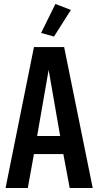

<svg xmlns="http://www.w3.org/2000/svg" viewBox="-20 -947 494 967"><path d="M8 0 151 -710H303L447 0H331L299 -171H151L120 0ZM167 -262H283L225 -595ZM252 -763 187 -781 259 -927 337 -897Z"/></svg>

Font: Special Gothic Condensed Medium
Style: Regular
Weight: 500
Width: 3
Designer: Alistair McCready
Foundry: Monolith
Version: Version 1.000; ttfautohint (v1.8.4.7-5d5b)